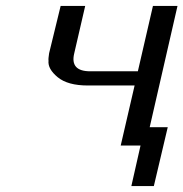

<svg xmlns="http://www.w3.org/2000/svg" viewBox="-20 -491 620 649"><path d="M146 -311 185 -471H268L231 -311Q216 -250 285 -250H446L497 -471H580L486 -61H547L500 138H424L455 1H388L435 -202H277Q209 -202 175 -230Q141 -258 144 -286Q143 -292 146 -311Z"/></svg>

Font: Coval
Style: Book Italic
Weight: 350
Foundry: Context Ltd
Version: Version 001.000